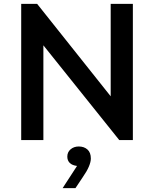

<svg xmlns="http://www.w3.org/2000/svg" viewBox="-20 -720 792 987"><path d="M89 -700H171L549 -225V-700H663V0H593L203 -487V0H89ZM376 133Q351 130 338.5 117.5Q326 105 326 85Q326 62 343 47.5Q360 33 385 33Q412 33 429.5 48.5Q447 64 447 95Q447 112 437 136Q427 160 404 193L368 247H302L376 133Z"/></svg>

Font: Tilda Sans Semibold
Style: Regular
Weight: 600
Designer: ParaType Ltd
Foundry: ParaType Ltd
Version: Version 1.009